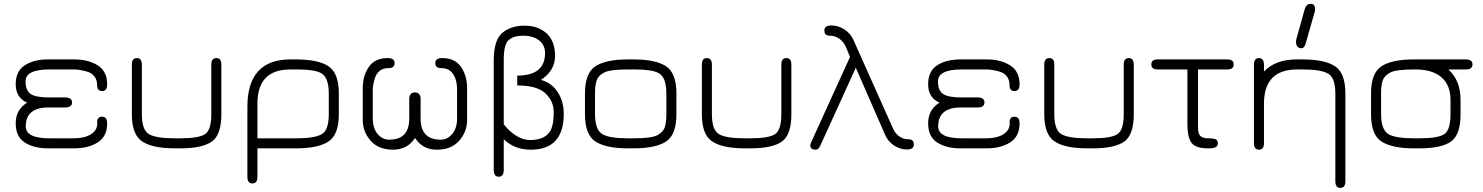

<svg xmlns="http://www.w3.org/2000/svg" viewBox="-20 -751 7508 972"><path d="M309.6 -207H225.6Q110.4 -207 110.4 -111.3Q110.4 -50.8 229.5 -50.8H349.6Q425.8 -50.8 457 -85Q472.7 -100.6 472.7 -128.9Q472.7 -129.9 472.7 -130.9Q472.7 -131.8 471.7 -131.8Q471.7 -160.2 497.1 -160.2Q522.5 -160.2 522.5 -126Q522.5 -60.5 475.1 -30.3Q427.7 0 356.4 0H222.7Q152.3 0 106 -29.3Q59.6 -58.6 59.6 -127Q59.6 -195.3 117.2 -231.4Q59.6 -256.8 59.6 -324.2Q59.6 -391.6 106 -420.9Q152.3 -450.2 222.7 -450.2H356.4Q427.7 -450.2 475.1 -419.9Q522.5 -389.6 522.5 -324.2Q522.5 -290 497.1 -290Q471.7 -290 471.7 -319.3Q471.7 -348.6 457 -365.2Q443.4 -382.8 419.9 -388.7Q381.8 -399.4 354.5 -399.4Q352.5 -399.4 349.6 -399.4H229.5Q109.4 -399.4 109.4 -338.9Q109.4 -292 135.7 -274.9Q162.1 -257.8 225.6 -257.8H309.6Q344.7 -257.8 344.7 -232.4Q344.7 -207 309.6 -207Z M892.6 0H865.2Q752.9 0 700.2 -34.7Q647.5 -69.3 647.5 -171.9V-423.8Q647.5 -457 672.9 -457Q698.2 -457 698.2 -423.8V-172.9Q698.2 -93.8 733.4 -72.3Q768.6 -50.8 865.2 -50.8H892.6Q987.3 -50.8 1018.6 -72.3Q1049.8 -93.8 1049.8 -172.9V-423.8Q1049.8 -457 1075.2 -457Q1100.6 -457 1100.6 -423.8V-171.9Q1100.6 -68.4 1052.2 -34.2Q1003.9 0 892.6 0Z M1644.5 -277.3Q1644.5 -359.4 1605.5 -380.9Q1571.3 -399.4 1487.3 -399.4Q1483.4 -399.4 1478.5 -399.4H1450.2Q1283.2 -399.4 1283.2 -226.6V-50.8H1479.5Q1575.2 -50.8 1609.9 -72.3Q1644.5 -93.8 1644.5 -172.9ZM1450.2 -450.2H1478.5Q1590.8 -450.2 1643.1 -415.5Q1695.3 -380.9 1695.3 -278.3V-171.9Q1695.3 -69.3 1643.1 -34.7Q1590.8 0 1479.5 0H1283.2V143.6Q1283.2 177.7 1257.8 177.7Q1232.4 177.7 1232.4 143.6V-210Q1232.4 -450.2 1450.2 -450.2Z M2081.1 -52.7Q2043 6.8 1969.7 6.8Q1896.5 6.8 1856.4 -38.6Q1816.4 -84 1816.4 -143.6V-304.7Q1816.4 -367.2 1847.2 -412.1Q1877.9 -457 1942.4 -457Q1977.5 -457 1977.5 -431.6Q1977.5 -406.2 1948.2 -406.2Q1918.9 -406.2 1902.3 -392.6Q1885.7 -378.9 1878.9 -358.4Q1867.2 -323.2 1867.2 -296.9V-151.4Q1867.2 -101.6 1891.6 -72.8Q1916 -43.9 1950.2 -43.9Q2051.8 -43.9 2051.8 -150.4V-249Q2051.8 -283.2 2080.6 -283.2Q2109.4 -283.2 2109.4 -249V-150.4Q2109.4 -43.9 2210.9 -43.9Q2245.1 -43.9 2269.5 -72.8Q2293.9 -101.6 2293.9 -151.4V-296.9Q2293.9 -363.3 2258.8 -392.6Q2242.2 -406.2 2212.9 -406.2Q2183.6 -406.2 2183.6 -431.6Q2183.6 -457 2218.8 -457Q2283.2 -457 2314 -412.1Q2344.7 -367.2 2344.7 -304.7V-143.6Q2344.7 -84 2304.7 -38.6Q2264.6 6.8 2191.9 6.8Q2119.1 6.8 2081.1 -52.7Z M2530.3 -45.9V108.4Q2530.3 143.6 2504.9 143.6Q2479.5 143.6 2479.5 108.4V-450.2Q2480.5 -549.8 2523.9 -585.4Q2567.4 -621.1 2635.7 -621.1Q2704.1 -621.1 2747.1 -582Q2790 -543 2790 -468.3Q2790 -393.6 2718.8 -346.7Q2765.6 -333 2793 -298.8Q2834 -248 2834 -174.8Q2834 6.8 2667 6.8Q2585 6.8 2530.3 -45.9ZM2530.3 -450.2V-121.1Q2595.7 -42 2665 -42Q2748 -43 2771.5 -99.6Q2783.2 -128.9 2783.2 -183.6Q2783.2 -238.3 2741.2 -278.3Q2699.2 -318.4 2598.6 -318.4V-368.2Q2739.3 -368.2 2739.3 -482.4Q2739.3 -523.4 2708.5 -546.9Q2677.7 -570.3 2628.9 -570.3Q2580.1 -570.3 2555.2 -548.3Q2530.3 -526.4 2530.3 -450.2Z M3187.5 0H3159.2Q3046.9 0 2994.1 -34.7Q2941.4 -69.3 2941.4 -171.9V-278.3Q2941.4 -380.9 2994.1 -415.5Q3046.9 -450.2 3159.2 -450.2H3187.5Q3299.8 -450.2 3352.1 -415.5Q3404.3 -380.9 3404.3 -278.3V-171.9Q3404.3 -69.3 3352.1 -34.7Q3299.8 0 3187.5 0ZM3159.2 -50.8H3187.5Q3278.3 -50.8 3307.6 -66.4Q3336.9 -82 3345.2 -106.4Q3353.5 -130.9 3353.5 -172.9V-277.3Q3353.5 -359.4 3314.5 -380.9Q3280.3 -399.4 3196.3 -399.4Q3192.4 -399.4 3187.5 -399.4H3159.2Q3068.4 -399.4 3038.6 -383.8Q3008.8 -368.2 3000.5 -343.8Q2992.2 -319.3 2992.2 -277.3V-172.9Q2992.2 -91.8 3032.2 -70.3Q3068.4 -50.8 3159.2 -50.8Z M3778.3 0H3751Q3638.7 0 3585.9 -34.7Q3533.2 -69.3 3533.2 -171.9V-423.8Q3533.2 -457 3558.6 -457Q3584 -457 3584 -423.8V-172.9Q3584 -93.8 3619.1 -72.3Q3654.3 -50.8 3751 -50.8H3778.3Q3873 -50.8 3904.3 -72.3Q3935.5 -93.8 3935.5 -172.9V-423.8Q3935.5 -457 3960.9 -457Q3986.3 -457 3986.3 -423.8V-171.9Q3986.3 -68.4 3938 -34.2Q3889.6 0 3778.3 0Z M4460 -70.3 4312.5 -408.2 4132.8 -13.7Q4124 6.8 4110.4 6.8Q4082 6.8 4082 -15.6Q4082 -19.5 4085 -27.3L4283.2 -462.9L4262.7 -512.7Q4251 -539.1 4229.5 -554.7Q4208 -570.3 4180.7 -570.3Q4153.3 -570.3 4153.3 -596.2Q4153.3 -622.1 4188.5 -622.1Q4223.6 -622.1 4255.4 -601.6Q4287.1 -581.1 4301.8 -545.9L4500 -102.5Q4510.7 -77.1 4531.2 -61.5Q4551.8 -45.9 4579.1 -45.9Q4606.4 -45.9 4606.4 -20Q4606.4 5.9 4571.8 5.9Q4537.1 5.9 4505.9 -14.6Q4474.6 -35.2 4460 -70.3Z M4928.7 -207H4844.7Q4729.5 -207 4729.5 -111.3Q4729.5 -50.8 4848.6 -50.8H4968.8Q5044.9 -50.8 5076.2 -85Q5091.8 -100.6 5091.8 -128.9Q5091.8 -129.9 5091.8 -130.9Q5091.8 -131.8 5090.8 -131.8Q5090.8 -160.2 5116.2 -160.2Q5141.6 -160.2 5141.6 -126Q5141.6 -60.5 5094.2 -30.3Q5046.9 0 4975.6 0H4841.8Q4771.5 0 4725.1 -29.3Q4678.7 -58.6 4678.7 -127Q4678.7 -195.3 4736.3 -231.4Q4678.7 -256.8 4678.7 -324.2Q4678.7 -391.6 4725.1 -420.9Q4771.5 -450.2 4841.8 -450.2H4975.6Q5046.9 -450.2 5094.2 -419.9Q5141.6 -389.6 5141.6 -324.2Q5141.6 -290 5116.2 -290Q5090.8 -290 5090.8 -319.3Q5090.8 -348.6 5076.2 -365.2Q5062.5 -382.8 5039.1 -388.7Q5001 -399.4 4973.6 -399.4Q4971.7 -399.4 4968.8 -399.4H4848.6Q4728.5 -399.4 4728.5 -338.9Q4728.5 -292 4754.9 -274.9Q4781.2 -257.8 4844.7 -257.8H4928.7Q4963.9 -257.8 4963.9 -232.4Q4963.9 -207 4928.7 -207Z M5511.7 0H5484.4Q5372.1 0 5319.3 -34.7Q5266.6 -69.3 5266.6 -171.9V-423.8Q5266.6 -457 5292 -457Q5317.4 -457 5317.4 -423.8V-172.9Q5317.4 -93.8 5352.5 -72.3Q5387.7 -50.8 5484.4 -50.8H5511.7Q5606.4 -50.8 5637.7 -72.3Q5668.9 -93.8 5668.9 -172.9V-423.8Q5668.9 -457 5694.3 -457Q5719.7 -457 5719.7 -423.8V-171.9Q5719.7 -68.4 5671.4 -34.2Q5623 0 5511.7 0Z M6044.9 -106.4Q6044.9 -75.2 6056.6 -63Q6068.4 -50.8 6096.7 -50.8Q6125 -50.8 6135.3 -45.4Q6145.5 -40 6145.5 -24.4Q6145.5 0 6101.6 0H6093.8Q6034.2 0 6012.7 -27.3Q5991.2 -54.7 5991.2 -123V-399.4H5840.8Q5808.6 -399.4 5808.6 -424.8Q5808.6 -450.2 5840.8 -450.2H6193.4Q6225.6 -450.2 6225.6 -424.8Q6225.6 -399.4 6193.4 -399.4H6044.9Z M6568.4 -506.8Q6541 -506.8 6541 -542Q6541 -547.9 6543 -553.7L6585.9 -707Q6593.8 -731.4 6615.7 -731.4Q6637.7 -731.4 6637.7 -705.1Q6637.7 -698.2 6636.7 -694.3L6592.8 -541Q6585.9 -506.8 6568.4 -506.8ZM6545.9 -399.4Q6378.9 -399.4 6378.9 -225.6V-26.4Q6378.9 6.8 6353.5 6.8Q6328.1 6.8 6328.1 -26.4V-422.9Q6328.1 -457 6353.5 -457Q6378.9 -457 6378.9 -421.9V-388.7Q6436.5 -450.2 6545.9 -450.2H6574.2Q6686.5 -450.2 6738.8 -415.5Q6791 -380.9 6791 -277.3V166Q6791 200.2 6765.6 200.2Q6740.2 200.2 6740.2 166V-276.4Q6740.2 -355.5 6705.1 -377.4Q6669.9 -399.4 6574.2 -399.4Z M7400.4 -450.2Q7434.6 -450.2 7434.6 -424.8Q7434.6 -399.4 7400.4 -399.4H7312.5Q7374 -343.8 7374 -246.1V-171.9Q7374 -68.4 7325.2 -34.2Q7276.4 0 7167 0H7138.7Q7026.4 0 6973.6 -34.7Q6920.9 -69.3 6920.9 -171.9V-278.3Q6920.9 -380.9 6973.6 -415.5Q7026.4 -450.2 7138.7 -450.2ZM7138.7 -399.4Q7047.9 -399.4 7018.1 -383.8Q6988.3 -368.2 6980 -343.8Q6971.7 -319.3 6971.7 -277.3V-172.9Q6971.7 -91.8 7011.7 -70.3Q7047.9 -50.8 7138.7 -50.8H7167Q7259.8 -50.8 7291.5 -71.8Q7323.2 -92.8 7323.2 -172.9V-246.1Q7323.2 -320.3 7277.3 -359.9Q7231.4 -399.4 7145.5 -399.4Z"/></svg>

Font: Jura
Style: Book
Weight: 400
Version: Version 2.5